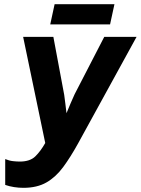

<svg xmlns="http://www.w3.org/2000/svg" viewBox="-20 -891 675 921"><path d="M92 10Q70 10 47.5 6.5Q25 3 5 -4V-128Q24 -120 42.5 -118Q61 -116 75 -116Q124 -116 149.5 -141Q175 -166 197 -205L91 -714H236L288 -436Q290 -420 293.5 -393.5Q297 -367 299 -348Q308 -371 318.5 -395Q329 -419 338 -439L480 -714H635L354 -202Q318 -137 283 -89.5Q248 -42 203 -16Q158 10 92 10ZM221 -774 242 -871H529L508 -774Z"/></svg>

Font: Noto Sans SemiCondensed
Style: Bold Italic
Weight: 700
Width: 4
Italic angle: -12°
Designer: Monotype Design Team
Foundry: Monotype Imaging Inc.
Version: Version 2.013; ttfautohint (v1.8.4.7-5d5b)